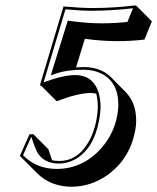

<svg xmlns="http://www.w3.org/2000/svg" viewBox="-20 -630 586 716"><path d="M247.6 66.4Q168.9 65.9 119.1 16.6L62.5 -40Q59.1 -43.5 57.1 -45.9L54.2 -48.8L89.8 -128.9L104 -129.9L160.6 -73.2Q162.6 -67.4 166 -56.6Q171.4 -39.6 174.3 -32.2Q187 -29.8 201.2 -29.8Q271 -29.8 312.5 -104.5Q330.6 -137.7 338.9 -179.2Q344.7 -209.5 344.7 -234.4Q344.2 -260.7 338.9 -280.8Q328.1 -283.2 316.4 -283.2Q270 -282.7 191.4 -252.4L134.8 -309.1L128.9 -312L216.8 -606Q281.2 -600.1 325.2 -600.1Q404.8 -600.1 483.9 -609.9L490.2 -606.9L546.4 -550.3L518.6 -482.4Q470.2 -476.6 416.5 -476.6Q358.9 -476.6 296.4 -485.4L263.7 -378.9Q279.8 -379.9 293 -379.9Q355.5 -379.4 392.6 -343.3L448.7 -286.6Q487.3 -247.1 487.8 -181.6Q487.8 -160.2 483.4 -139.6Q462.9 -35.2 378.4 24.4Q317.9 65.9 247.6 66.4ZM190.9 0Q288.6 0 357.9 -77.6Q403.8 -129.9 417 -197.8Q420.9 -218.8 421.4 -238.3Q421.4 -325.2 356.4 -356.4Q328.6 -369.6 293 -370.1Q230 -370.1 188.5 -355.5L169.4 -349.1L232.9 -553.2L241.2 -551.8Q304.2 -543 359.9 -543Q410.2 -543 455.1 -548.3L476.1 -599.1Q399.4 -590.3 325.2 -589.8Q282.7 -589.8 224.1 -595.2L142.6 -322.8Q213.9 -349.6 259.8 -350.1Q327.1 -350.1 347.7 -284.7Q354.5 -261.7 355 -234.4Q355 -207 348.6 -177.2Q328.6 -74.7 260.7 -36.1Q231.9 -20.5 201.2 -20Q140.1 -20 116.7 -66.4Q109.9 -80.6 96.7 -119.6L65.9 -51.3Q114.7 -0.5 190.9 0Z"/></svg>

Font: Linux Biolinum Shadow O
Style: Italic
Weight: 400
Italic angle: -12°
Designer: Philipp H. Poll
Foundry: Philipp H. Poll
Version: Version 0.6.2